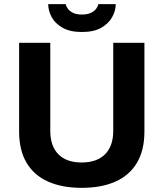

<svg xmlns="http://www.w3.org/2000/svg" viewBox="-20 -892 788 924"><path d="M373 12Q279 12 211.5 -18Q144 -48 108 -108.5Q72 -169 72 -259V-686H222V-263Q222 -189 261 -149.5Q300 -110 373 -110Q446 -110 485.5 -149.5Q525 -189 525 -263V-686H675V-259Q675 -169 639 -108.5Q603 -48 535.5 -18Q468 12 373 12ZM374 -738Q317 -738 281 -758.5Q245 -779 228.5 -810Q212 -841 212 -872H296Q298 -862 306.5 -850Q315 -838 332 -830Q349 -822 374 -822Q400 -822 417 -830Q434 -838 443 -850Q452 -862 453 -872H537Q537 -841 520 -810Q503 -779 467.5 -758.5Q432 -738 374 -738Z"/></svg>

Font: Archivo SemiBold
Style: Bold
Weight: 700
Version: Version 2.001